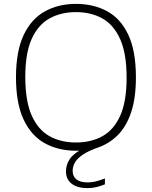

<svg xmlns="http://www.w3.org/2000/svg" viewBox="-20 -769 784 991"><path d="M432 202Q378.5 202 349.5 179Q320.5 156 320.5 115.5Q320.5 82 339.5 52.8Q358.5 23.5 407 -1L406 9H374Q280.5 9 210.5 -30Q140.5 -69 101.5 -152.8Q62.5 -236.5 62.5 -370Q62.5 -504 101.8 -587.5Q141 -671 211 -710Q281 -749 372 -749Q463 -749 533 -711Q603 -673 642.2 -589.5Q681.5 -506 681.5 -370Q681.5 -261.5 656.5 -188.2Q631.5 -115 587.8 -71.5Q544 -28 488.5 -8.5Q435.5 10 406.5 30Q377.5 50 366.2 70.8Q355 91.5 355 113Q355 142 374.8 157.2Q394.5 172.5 432.5 172.5Q453.5 172.5 473.8 167.5Q494 162.5 521.5 152V182.5Q499.5 191.5 477 196.8Q454.5 202 432 202ZM372 -33.5Q450 -33.5 509 -66.2Q568 -99 600.8 -172.5Q633.5 -246 633.5 -368Q633.5 -492 600.5 -566.2Q567.5 -640.5 508.8 -673.5Q450 -706.5 372 -706.5Q294.5 -706.5 235.5 -673.8Q176.5 -641 143.5 -567.8Q110.5 -494.5 110.5 -372Q110.5 -248 143.2 -173.8Q176 -99.5 235 -66.5Q294 -33.5 372 -33.5Z"/></svg>

Font: Encode Sans SemiExpanded ExtraLight
Style: Regular
Weight: 250
Width: 6
Designer: Multiple Designers
Foundry: Impallari Type
Version: Version 3.002